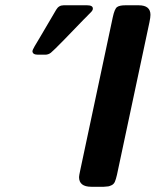

<svg xmlns="http://www.w3.org/2000/svg" viewBox="-20 -714 595 734"><path d="M104 -519Q104 -524.9 136.2 -577.1Q168.5 -631.3 194.8 -676.8Q204.6 -693.8 223.1 -693.8H313Q335 -693.8 335 -681.2Q335 -679.2 334.5 -677.5Q334 -675.8 332.5 -673.3Q331.1 -670.9 329.6 -669.4Q328.1 -668 325 -664.6Q321.8 -661.1 318.4 -658Q314.9 -654.8 309.6 -648.9Q304.2 -643.1 298.8 -638.2Q268.1 -606 227.1 -564Q184.1 -520 174.6 -512.5Q165 -504.9 152.8 -504.9H125Q104 -504.9 104 -519ZM282.2 -37.1Q282.2 -42 287.1 -64.9L411.1 -647.9Q418 -680.2 427.5 -687Q437 -693.8 459 -693.8H510.3Q555.2 -693.8 555.2 -657.2Q555.2 -647.5 551.3 -628.9L427.2 -45.9Q423.3 -28.8 419.2 -19.3Q415 -9.8 406.5 -5.9Q397.9 -2 394 -1.5Q390.1 -1 377 0H329.1Q282.2 0 282.2 -37.1Z"/></svg>

Font: CMU Sans Serif
Style: BoldOblique
Weight: 700
Italic angle: -12°
Version: Version 0.7.0